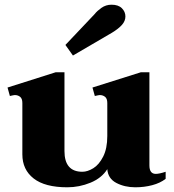

<svg xmlns="http://www.w3.org/2000/svg" viewBox="-20 -786 738 816"><path d="M290 -550 258 -595 383 -727Q392 -739 411 -752.5Q430 -766 454 -766Q483 -766 498 -751Q513 -736 513 -716Q513 -697 498.5 -680.5Q484 -664 456 -647ZM684 -56V-26Q661 -8 627 1Q593 10 555 10Q510 10 474.5 -8.5Q439 -27 436 -67Q412 -29 364.5 -9.5Q317 10 266 10Q171 10 123 -27.5Q75 -65 75 -130V-348Q75 -367 65.5 -374.5Q56 -382 43 -382Q39 -382 22 -378L12 -414L217 -479H254V-144Q254 -56 330 -56Q352 -56 376.5 -71Q401 -86 418.5 -120.5Q436 -155 436 -208V-348Q436 -367 426.5 -374.5Q417 -382 404 -382Q400 -382 383 -378L373 -414L579 -479H615V-83Q615 -47 642 -47Q657 -47 684 -56Z"/></svg>

Font: Taviraj Bold
Style: Regular
Weight: 700
Designer: Katatrad Team
Foundry: CadsonDemak
Version: Version 1.030